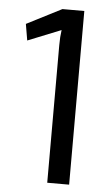

<svg xmlns="http://www.w3.org/2000/svg" viewBox="-51 -725 442 760"><g transform="rotate(5 170.0 -345.0)"><path d="M253 0H166V-547Q166 -580 170 -607L38 -554L27 -619L166 -690H253Z"/></g></svg>

Font: exo2condensed_r
Style: Regular
Weight: 400
Width: 3
Designer: Natanael Gama
Version: Version 1.001;PS 001.001;hotconv 1.0.70;makeotf.lib2.5.58329